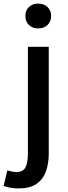

<svg xmlns="http://www.w3.org/2000/svg" viewBox="-68 -811 377 1067"><path d="M37 236Q9 236 -12 232Q-33 228 -48 222L-27 136Q-16 139 -3 142Q10 145 23 145Q61 145 74 118Q87 91 87 43V-551H203V41Q203 98 187 142Q171 186 134.5 211Q98 236 37 236ZM144 -653Q113 -653 93 -672Q73 -691 73 -723Q73 -753 93 -772Q113 -791 144 -791Q176 -791 196 -772Q216 -753 216 -723Q216 -691 196 -672Q176 -653 144 -653Z"/></svg>

Font: Noto Sans HK Thin Medium
Style: Regular
Weight: 500
Version: Version 2.004-H2;hotconv 1.0.118;makeotfexe 2.5.65603